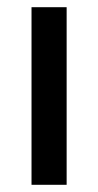

<svg xmlns="http://www.w3.org/2000/svg" viewBox="-20 -513 272 533"><path d="M67.5 0V-493H165V0Z"/></svg>

Font: HK Grotesk Medium
Style: Regular
Weight: 500
Designer: Alfredo Marco Pradil
Foundry: Hanken Design Co.
Version: Version 3.001;FEAKit 1.0